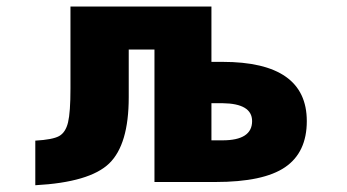

<svg xmlns="http://www.w3.org/2000/svg" viewBox="-20 -544 1040 576"><path d="M614.3 -234.4V-123H647.5Q736.3 -123 736.3 -180.7Q736.3 -233.4 647.5 -234.4ZM366.2 -395.5V-252Q366.2 -110.4 307.6 -53.7Q249 2.9 85.9 11.7V-122.1Q137.7 -125 157.2 -135.7Q176.8 -146.5 184.1 -176.8Q191.4 -207 191.4 -278.3V-524.4H614.3V-358.4H647.5Q900.4 -358.4 900.4 -180.7Q900.4 -86.9 835.4 -42.5Q770.5 2 626 2H443.4V-395.5Z"/></svg>

Font: GenEi Gothic M Heavy
Style: Regular
Weight: 800
Designer: o_tamon (Modified); [Source Han Sans]
Ryoko NISHIZUKA  (kana & ideographs); Paul D. Hunt (Latin, Greek & Cyrillic); Wenl
Version: Version 1.1a;Original Version 1.004